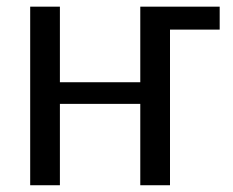

<svg xmlns="http://www.w3.org/2000/svg" viewBox="-20 -548 688 568"><path d="M157.2 -528.3V-304.7H395V-528.3H629.9V-460.4H482.9V0H395V-240.7H157.2V0H69.3V-528.3Z"/></svg>

Font: Liberation Sans
Style: Regular
Weight: 400
Designer: Steve Matteson
Foundry: Ascender Corporation
Version: Version 2.00.1